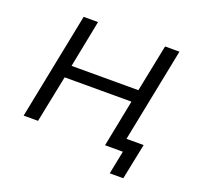

<svg xmlns="http://www.w3.org/2000/svg" viewBox="-114 -651 922 891"><g transform="rotate(20 346.5 -205.5)"><path d="M153 -526H224L178 -293H508L555 -526H626L521 0H450L496 -232H166L119 0H48ZM618 -62 582 115H515L538 0H450L463 -62Z"/></g></svg>

Font: Montserrat Alternates
Style: Italic
Weight: 400
Italic angle: -11.3°
Designer: Julieta Ulanovsky
Foundry: Julieta Ulanovsky
Version: Version 7.200